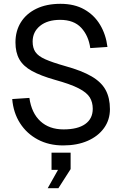

<svg xmlns="http://www.w3.org/2000/svg" viewBox="-20 -746 640 1006"><path d="M311 16Q236 16 178 -15Q120 -46 85 -100.5Q50 -155 44 -227L134 -233Q145 -154 191.5 -111Q238 -68 313 -68Q387 -68 426.5 -96Q466 -124 466 -176Q466 -210 450.5 -235.5Q435 -261 392.5 -283Q350 -305 267 -328Q193 -349 147.5 -374Q102 -399 81.5 -435Q61 -471 61 -524Q61 -584 89.5 -629.5Q118 -675 171 -700.5Q224 -726 297 -726Q370 -726 422 -696.5Q474 -667 504.5 -616Q535 -565 543 -500L453 -494Q444 -559 405.5 -600.5Q367 -642 295 -642Q229 -642 190 -610.5Q151 -579 151 -528Q151 -495 165.5 -473.5Q180 -452 217 -435.5Q254 -419 321 -400Q408 -376 459.5 -346Q511 -316 533.5 -274.5Q556 -233 556 -174Q556 -118 525 -75Q494 -32 439 -8Q384 16 311 16ZM230 240 284 144H250V54H350V140L286 240Z"/></svg>

Font: Geist Mono
Style: Regular
Weight: 400
Monospace: yes
Designer: Basement.studio, Andrés Briganti, Mateo Zaragoza
Foundry: Basement.studio, Vercel, Andrés Briganti, Guido Ferreyra, Mateo Zaragoza
Version: Version 1.500; ttfautohint (v1.8.4.7-5d5b)